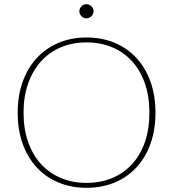

<svg xmlns="http://www.w3.org/2000/svg" viewBox="-20 -890 827 917"><path d="M722.5 -351.5Q722.5 -269 698.5 -202.8Q674.5 -136.5 631 -89.8Q587.5 -43 527 -18Q466.5 7 393 7Q320.5 7 260 -18Q199.5 -43 156 -89.8Q112.5 -136.5 88.5 -202.8Q64.5 -269 64.5 -351.5Q64.5 -433.5 88.5 -500Q112.5 -566.5 156 -613.2Q199.5 -660 260 -685.5Q320.5 -711 393 -711Q466.5 -711 527 -685.8Q587.5 -660.5 631 -613.8Q674.5 -567 698.5 -500.5Q722.5 -434 722.5 -351.5ZM693.5 -351.5Q693.5 -430 671.8 -492.2Q650 -554.5 610.2 -598Q570.5 -641.5 515.2 -664.5Q460 -687.5 393 -687.5Q327 -687.5 271.8 -664.5Q216.5 -641.5 176.8 -598Q137 -554.5 114.8 -492.2Q92.5 -430 92.5 -351.5Q92.5 -273 114.8 -210.8Q137 -148.5 176.8 -105.5Q216.5 -62.5 271.8 -39.5Q327 -16.5 393 -16.5Q460 -16.5 515.2 -39.5Q570.5 -62.5 610.2 -105.5Q650 -148.5 671.8 -210.8Q693.5 -273 693.5 -351.5ZM427 -836Q427 -829.5 424.2 -823.5Q421.5 -817.5 416.8 -812.8Q412 -808 405.8 -805.2Q399.5 -802.5 393 -802.5Q379 -802.5 369 -812.8Q359 -823 359 -836Q359 -849.5 369 -859.8Q379 -870 393 -870Q399.5 -870 405.8 -867.2Q412 -864.5 416.8 -859.8Q421.5 -855 424.2 -848.8Q427 -842.5 427 -836Z"/></svg>

Font: Lato 2
Style: Regular
Weight: 200
Designer: Lukasz Dziedzic with Adam Twardoch and Botio Nikoltchev
Foundry: tyPoland Lukasz Dziedzic
Version: Version 2.015; 2015-08-06; http://www.latofonts.com/